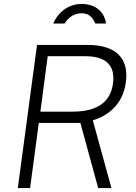

<svg xmlns="http://www.w3.org/2000/svg" viewBox="-20 -950 689 970"><path d="M249 -831H306C322 -856 349 -883 392 -883C439 -883 452 -850 462 -831H516C509 -883 469 -930 393 -930C315 -930 267 -876 249 -831ZM543 0 449 -342C518 -363 601 -416 616 -536C632 -656 565 -723 423 -723H167L70 0H132L176 -329H386L476 0ZM347 -386H184L221 -666H411C512 -666 563 -623 551 -529C538 -430 466 -386 347 -386Z"/></svg>

Font: United Sans ExtraLight
Style: Italic
Weight: 200
Italic angle: -8°
Designer: Pablo Impallari, Rodrigo Fuenzalida (Modified by Dan O. Williams)
Version: Version 1.000;PS 001.000;hotconv 1.0.88;makeotf.lib2.5.64775